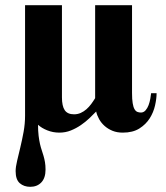

<svg xmlns="http://www.w3.org/2000/svg" viewBox="-20 -494 638 737"><path d="M581.1 -136.2H560.1Q559.1 -127.4 556.9 -114.7Q554.7 -102.1 550.3 -90.3Q545.9 -78.6 538.6 -70.3Q531.2 -62 521 -62Q513.7 -62 507.3 -64.5Q501 -66.9 496.3 -75Q491.7 -83 489.3 -97.9Q486.8 -112.8 486.8 -137.2V-474.1H345.2V-117.2Q338.4 -106 330.1 -94.7Q321.8 -83.5 311.8 -74.7Q301.8 -65.9 289.8 -60.5Q277.8 -55.2 264.2 -55.2Q239.3 -55.2 228.5 -71Q217.8 -86.9 217.8 -120.1V-474.1H76.2V-49.8Q76.2 -19 70.6 12Q64.9 43 58.1 71.3Q51.3 99.6 45.7 123.3Q40 147 40 163.1Q40 195.3 55.9 209.2Q71.8 223.1 96.2 223.1Q122.6 223.1 138.7 206.1Q154.8 189 154.8 157.2Q154.8 140.6 152.6 128.2Q150.4 115.7 147.2 104.7Q144 93.8 140.4 83Q136.7 72.3 133.5 58.6Q130.4 44.9 128.2 27.1Q126 9.3 126 -15.1Q139.6 -2.4 161.4 6.3Q183.1 15.1 208 15.1Q231.4 15.1 252 6.8Q272.5 -1.5 290.3 -13.7Q308.1 -25.9 323 -40Q337.9 -54.2 349.1 -65.9Q352.5 -50.8 360.6 -36.4Q368.7 -22 381.6 -10.5Q394.5 1 411.9 8.1Q429.2 15.1 451.2 15.1Q489.7 15.1 514.9 -0.7Q540 -16.6 554.7 -39.8Q569.3 -63 575.2 -89.4Q581.1 -115.7 581.1 -136.2Z"/></svg>

Font: Galatia SIL
Style: Bold
Weight: 700
Designer: Development by SIL's NRSI team
Version: Version 2.1